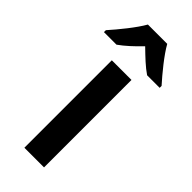

<svg xmlns="http://www.w3.org/2000/svg" viewBox="-289 -804 843 843"><g transform="rotate(45 132.0 -383.0)"><path d="M192 -766H72C48 -723 -5 -658 -41 -618V-606H37C67 -627 98 -656 131 -690C165 -657 196 -627 227 -606H305V-618C269 -658 217 -721 192 -766ZM193 0V-543H71V0Z"/></g></svg>

Font: Noto Sans Myanmar UI SemiCondensed SemiBold
Style: Regular
Weight: 600
Width: 4
Designer: Monotype Design Team
Foundry: Monotype Imaging Inc.
Version: Version 2.103